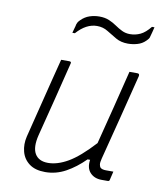

<svg xmlns="http://www.w3.org/2000/svg" viewBox="-85 -828 771 908"><g transform="rotate(10 300.0 -374.5)"><path d="M176 -526H215Q227 -526 223 -515Q201 -426 178.5 -336Q156 -246 133 -157Q118 -97 136 -66Q154 -35 199 -35Q244 -35 295 -64.5Q346 -94 414 -168Q437 -257 459.5 -347Q482 -437 504 -526H542Q554 -526 551 -513Q526 -411 499 -306Q472 -201 446 -99Q441 -80 442.5 -70.5Q444 -61 448 -56Q456 -48 476 -48H511Q509 -39 506 -27Q503 -15 501 -6Q500 0 492 0H463Q428 0 407.5 -22Q387 -44 393 -84H381Q338 -41 291.5 -15.5Q245 10 193 10Q145 10 116.5 -11.5Q88 -33 79 -67.5Q70 -102 79 -140L151 -428Q157 -451 163 -475Q169 -499 176 -526ZM475 -702Q501 -702 524.5 -713Q548 -724 572 -754H584Q582 -745 578 -730Q574 -715 572 -708Q571 -702 568 -697.5Q565 -693 557 -685Q541 -669 518.5 -662.5Q496 -656 473 -656Q440 -656 415.5 -670Q391 -684 368 -698.5Q345 -713 316 -713Q264 -713 218 -661H206Q208 -670 212 -683Q216 -696 217 -703Q219 -709 221.5 -713.5Q224 -718 232 -726Q250 -744 272.5 -751.5Q295 -759 319 -759Q346 -759 366 -750.5Q386 -742 402.5 -730.5Q419 -719 436.5 -710.5Q454 -702 475 -702Z"/></g></svg>

Font: Recursive Mn Lnr St Lt
Style: Italic
Weight: 300
Italic angle: -15°
Monospace: yes
Version: Version 1.079;hotconv 1.0.112;makeotfexe 2.5.65598; ttfautoh